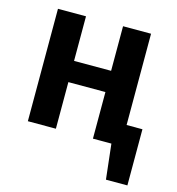

<svg xmlns="http://www.w3.org/2000/svg" viewBox="-106 -635 827 896"><g transform="rotate(15 307.5 -187.0)"><path d="M378.5 0V-225.1H199.5V0H64.1V-543.1H199.5V-327.7H378.5V-543.1H513.8V-102.1H590.3V169.2H486.7L467.7 0Z"/></g></svg>

Font: Fira Code SemiBold
Style: Regular
Weight: 600
Designer: Carrois Corporate, Edenspiekermann AG, Nikita Prokopov
Foundry: Carrois Corporate, Edenspiekermann AG, Nikita Prokopov
Version: Version 6.002